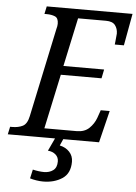

<svg xmlns="http://www.w3.org/2000/svg" viewBox="-82 -761 745 1048"><g transform="rotate(5 290.5 -237.0)"><path d="M-20 0 -11 -42H1Q34 -42 58 -54Q82 -66 91 -109L194 -595Q199 -612 199 -625Q199 -656 180 -664Q161 -672 134 -672H122L131 -714H601L569 -539H519Q520 -544 521 -557Q522 -570 523.5 -583Q525 -596 525 -599Q525 -626 510.5 -645Q496 -664 460 -664H307L250 -398H473L463 -349H240L176 -50H353Q396 -50 421.5 -74.5Q447 -99 459 -132L474 -175H523L480 0ZM194 240Q177 240 157.5 237Q138 234 122 229L133 180Q167 188 195 188Q224 188 244.5 173Q265 158 265 124Q265 101 248.5 86.5Q232 72 206 70L243 -9H288L268 36Q301 43 321.5 65Q342 87 342 119Q342 183 298.5 211.5Q255 240 194 240Z"/></g></svg>

Font: Noto Serif SemiCondensed
Style: Italic
Weight: 400
Width: 4
Italic angle: -12°
Designer: Monotype Design Team
Foundry: Monotype Imaging Inc.
Version: Version 2.013